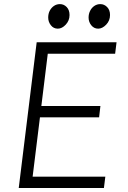

<svg xmlns="http://www.w3.org/2000/svg" viewBox="-20 -938 640 958"><path d="M73.5 0 163 -727H561.5L554.5 -670H194L221.5 -695.5L184.5 -394.5L161.5 -409H481L474.5 -352.5H155L181 -366L139 -26L118.5 -56.5H505.5L498.5 0ZM268.5 -795Q247 -795 233.8 -812Q220.5 -829 220.5 -850.5Q220.5 -869.5 228.2 -884.5Q236 -899.5 249.2 -908.5Q262.5 -917.5 279 -917.5Q298.5 -917.5 312.8 -902.8Q327 -888 327 -863Q327 -835.5 308.2 -815.2Q289.5 -795 268.5 -795ZM470 -795Q449 -795 435.5 -811.8Q422 -828.5 422 -850.5Q422 -869 429.8 -884.2Q437.5 -899.5 450.8 -908.5Q464 -917.5 480.5 -917.5Q500 -917.5 514.5 -902.8Q529 -888 529 -863Q529 -835 509.8 -815Q490.5 -795 470 -795Z"/></svg>

Font: Spline Sans Mono Light
Style: Italic
Weight: 300
Italic angle: -4°
Monospace: yes
Version: Version 1.004